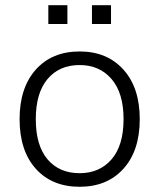

<svg xmlns="http://www.w3.org/2000/svg" viewBox="-20 -707 610 735"><path d="M285 8Q179 8 117 -61Q55 -130 55 -251Q55 -371 117 -440.5Q179 -510 285 -510Q390 -510 452.5 -440.5Q515 -371 515 -251Q515 -130 452.5 -61Q390 8 285 8ZM285 -44Q361 -44 407 -97Q453 -150 453 -251Q453 -351 407 -404.5Q361 -458 285 -458Q207 -458 162 -404.5Q117 -351 117 -251Q117 -150 162 -97Q207 -44 285 -44ZM332 -615V-687H405V-615ZM165 -615V-687H238V-615Z"/></svg>

Font: Mulish Light
Style: Regular
Weight: 300
Designer: Vernon Adams
Foundry: Vernon Adams
Version: Version 3.603; ttfautohint (v1.8.3)